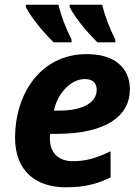

<svg xmlns="http://www.w3.org/2000/svg" viewBox="-20 -786 597 816"><path d="M394 -606H470V-618C445 -667 425 -721 414 -766H276V-756C299 -710 353 -646 394 -606ZM208 -606H284V-618C259 -667 239 -721 228 -766H90V-756C113 -710 167 -646 208 -606ZM260 10C338 10 393 -4 450 -32V-143C386 -113 346 -101 289 -101C227 -101 192 -138 192 -197C192 -204 192 -209 193 -217H218C430 -217 532 -292 532 -407C532 -494 471 -556 349 -556C150 -556 44 -384 44 -201C44 -59 132 10 260 10ZM231 -316H209C226 -395 285 -450 340 -450C372 -450 391 -435 391 -404C391 -357 344 -316 231 -316Z"/></svg>

Font: Noto Sans
Style: Bold Italic
Weight: 700
Italic angle: -12°
Designer: Monotype Design Team
Foundry: Monotype Imaging Inc.
Version: Version 2.013